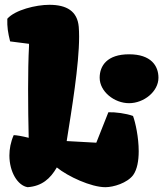

<svg xmlns="http://www.w3.org/2000/svg" viewBox="-20 -777 686 807"><path d="M96.2 9.8C156.2 5.4 191.4 -25.9 218.8 -73.2C265.6 -35.2 362.8 9.8 422.9 9.8C457 9.8 514.6 -7.8 539.6 -41C556.6 -64.5 563 -102.1 563 -141.1C563 -199.7 549.3 -262.2 539.1 -289.6C509.8 -300.3 464.8 -306.2 435.5 -305.2L384.8 -177.2L260.3 -184.1C281.2 -315.9 312.5 -503.4 312.5 -622.6C312.5 -637.7 312 -651.4 311 -664.1C305.2 -730.5 259.8 -756.8 187.5 -756.8C130.9 -756.8 43.5 -735.4 10.7 -698.2C9.8 -662.6 13.2 -641.1 22.5 -603L102.1 -592.8C102.1 -590.8 101.6 -588.9 101.6 -586.9H102.1C99.1 -529.8 98.1 -466.3 98.1 -402.8C98.1 -332 99.1 -260.7 100.6 -197.8C74.2 -204.6 48.3 -209 37.6 -209C24.9 -180.2 19.5 -150.9 19.5 -123.5C19.5 -54.2 54.2 2.9 96.2 9.8ZM398.9 -450.2C398.9 -392.1 460.4 -343.3 522.5 -343.3C584.5 -343.3 646 -392.1 646 -450.2C646 -500.5 614.7 -548.8 522.5 -548.8C430.2 -548.8 398.9 -500.5 398.9 -450.2Z"/></svg>

Font: Kavoon
Style: Regular
Weight: 400
Designer: Viktoriya Grabowska
Foundry: Viktoriya Grabowska
Version: Version 1.002